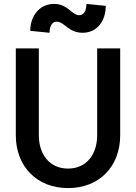

<svg xmlns="http://www.w3.org/2000/svg" viewBox="-20 -948 696 984"><path d="M329 16C488 16 596 -94 596 -255V-700H478V-255C478 -157 423 -84 329 -84C234 -84 179 -157 179 -255V-700H61V-255C61 -94 170 16 329 16ZM403 -780C478 -780 522 -841 522 -918L423 -928C423 -896 411 -870 386 -870C348 -870 328 -928 257 -928C182 -928 135 -865 135 -790L234 -780C234 -811 245 -837 271 -837C309 -837 332 -780 403 -780Z"/></svg>

Font: Uncut Sans Semibold
Style: Regular
Weight: 600
Designer: Kasper Nordkvist
Foundry: UNCUT.wtf
Version: Version 1.304;Glyphs 3.2 (3246)